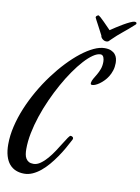

<svg xmlns="http://www.w3.org/2000/svg" viewBox="-135 -1020 881 1205"><g transform="rotate(10 305.5 -417.0)"><path d="M91.8 -43Q91.8 -24.9 94.2 -9.5Q96.7 5.9 103.5 17.3Q110.4 28.8 121.8 35.4Q133.3 42 151.9 42Q174.3 42 196.5 26.1Q218.8 10.3 239 -13.4Q259.3 -37.1 277.6 -64.9Q295.9 -92.8 310.5 -116.5Q325.2 -140.1 335.9 -156Q346.7 -171.9 352.1 -171.9Q354.5 -171.9 358.4 -170.7Q362.3 -169.4 365.2 -167Q368.2 -164.6 369.1 -160.2Q370.1 -155.8 367.2 -149.9Q353 -122.1 335.7 -91.8Q318.4 -61.5 298.3 -32.5Q278.3 -3.4 255.9 22.9Q233.4 49.3 209 69.3Q184.6 89.4 158.4 101.1Q132.3 112.8 105 112.8Q75.7 112.8 51.8 103Q27.8 93.3 10.7 73.2Q-6.3 53.2 -15.6 22Q-24.9 -9.3 -24.9 -51.8Q-24.9 -107.9 -10.7 -167.5Q3.4 -227.1 28.3 -286.9Q53.2 -346.7 86.4 -404.3Q119.6 -461.9 158 -513.4Q196.3 -564.9 237.5 -608.4Q278.8 -651.9 319.3 -683.6Q359.9 -715.3 397.9 -733.2Q436 -751 467.8 -751Q492.2 -751 508.3 -743.9Q524.4 -736.8 533.9 -725.6Q543.5 -714.4 547.1 -700Q550.8 -685.5 550.8 -670.9Q550.8 -645 543.7 -622.8Q536.6 -600.6 525.4 -582.8Q514.2 -564.9 500.5 -551.3Q486.8 -537.6 473.6 -528.3Q460.4 -519 449 -514.4Q437.5 -509.8 431.2 -509.8Q424.3 -509.8 421.6 -511.2Q418.9 -512.7 418.9 -521Q420.9 -535.6 429.7 -550Q438.5 -564.5 448.2 -581.1Q458 -597.7 465.6 -618.2Q473.1 -638.7 473.1 -665Q473.1 -671.9 471.9 -679.4Q470.7 -687 468 -693.4Q465.3 -699.7 460.4 -703.9Q455.6 -708 448.2 -708Q427.2 -708 400.9 -689.9Q374.5 -671.9 345.5 -639.9Q316.4 -607.9 286.4 -564.7Q256.3 -521.5 228.3 -471.2Q200.2 -420.9 175.3 -365.5Q150.4 -310.1 131.8 -254.4Q113.3 -198.7 102.5 -144.8Q91.8 -90.8 91.8 -43ZM377.9 -929.2Q377 -930.2 377 -932.1Q377 -938 383.3 -942.4Q389.6 -946.8 394 -946.8Q397.5 -945.3 407.7 -936.5Q416 -928.7 432.6 -912.6Q449.2 -896.5 477.1 -867.2Q491.2 -877 512.2 -890.6Q533.2 -904.3 554.7 -916.7Q576.2 -929.2 595 -938Q613.8 -946.8 624 -946.8Q629.9 -946.8 633.1 -944.3Q636.2 -941.9 636.2 -938Q636.2 -932.6 629.9 -928.2Q609.9 -909.7 593 -895.5Q576.2 -881.3 560.3 -868.4Q544.4 -855.5 528.8 -841.8Q513.2 -828.1 496.1 -811Q489.3 -804.2 484.1 -799.1Q479 -793.9 467.3 -793.9Q462.9 -793.9 457 -796.1Q451.2 -798.3 445.8 -802.5Q440.4 -806.6 436.5 -812.3Q432.6 -817.9 432.1 -825.2Q420.9 -846.7 412.4 -863Q403.8 -879.4 397.2 -891.8Q390.6 -904.3 385.7 -913.3Q380.9 -922.4 377.9 -929.2Z"/></g></svg>

Font: Mervale Script
Style: Regular
Weight: 400
Designer: Astigmatic (AOETI)
Foundry: Astigmatic (AOETI)
Version: Version 1.000